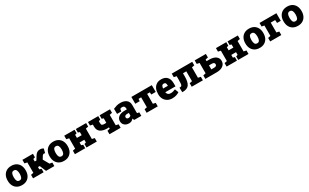

<svg xmlns="http://www.w3.org/2000/svg" viewBox="401 -2639 7640 4751"><g transform="rotate(-30 4221.5 -264.0)"><path d="M287.6 10.3Q206.1 10.3 148.2 -23.7Q90.3 -57.6 59.8 -118.4Q29.3 -179.2 29.3 -259.3V-269Q29.3 -348.1 59.8 -408.7Q90.3 -469.2 147.9 -503.7Q205.6 -538.1 286.6 -538.1Q368.2 -538.1 425.5 -503.9Q482.9 -469.7 513.4 -409.2Q543.9 -348.6 543.9 -269V-259.3Q543.9 -179.7 513.4 -118.9Q482.9 -58.1 425.5 -23.9Q368.2 10.3 287.6 10.3ZM287.6 -120.1Q334.5 -120.1 354 -157.5Q373.5 -194.8 373.5 -259.3V-269Q373.5 -331.5 353.8 -369.4Q334 -407.2 286.6 -407.2Q239.3 -407.2 220 -369.4Q200.7 -331.5 200.7 -269V-259.3Q200.7 -194.3 220 -157.2Q239.3 -120.1 287.6 -120.1Z M602.5 0V-100.1L676.8 -115.7V-412.1L602.5 -427.7V-528.3H903.3V-427.7L847.2 -412.1V-340.8H895L954.6 -439Q984.4 -487.8 1019 -512Q1053.7 -536.1 1105.5 -536.1Q1135.7 -536.1 1159.2 -528.6Q1182.6 -521 1202.1 -509.3L1171.9 -389.6Q1155.3 -396.5 1144.5 -396.5Q1112.3 -396.5 1088.4 -359.9L1041 -280.8L1136.2 -111.8L1210.4 -100.1V0H973.1L897 -181.2H847.2V-115.7L903.3 -100.1V0Z M1487.3 10.3Q1405.8 10.3 1347.9 -23.7Q1290 -57.6 1259.5 -118.4Q1229 -179.2 1229 -259.3V-269Q1229 -348.1 1259.5 -408.7Q1290 -469.2 1347.7 -503.7Q1405.3 -538.1 1486.3 -538.1Q1567.9 -538.1 1625.2 -503.9Q1682.6 -469.7 1713.1 -409.2Q1743.7 -348.6 1743.7 -269V-259.3Q1743.7 -179.7 1713.1 -118.9Q1682.6 -58.1 1625.2 -23.9Q1567.9 10.3 1487.3 10.3ZM1487.3 -120.1Q1534.2 -120.1 1553.7 -157.5Q1573.2 -194.8 1573.2 -259.3V-269Q1573.2 -331.5 1553.5 -369.4Q1533.7 -407.2 1486.3 -407.2Q1439 -407.2 1419.7 -369.4Q1400.4 -331.5 1400.4 -269V-259.3Q1400.4 -194.3 1419.7 -157.2Q1439 -120.1 1487.3 -120.1Z M1797.9 0V-100.1L1871.6 -115.7V-412.1L1797.9 -427.7V-528.3H2092.8V-427.7L2042.5 -412.1V-323.7H2178.2V-412.1L2128.9 -427.7V-528.3H2423.3V-427.7L2349.1 -412.1V-115.7L2423.3 -100.1V0H2128.9V-100.1L2178.2 -115.7V-192.9H2042.5V-115.7L2092.8 -100.1V0Z M2785.2 0V-100.1L2859.4 -115.7V-154.3Q2847.7 -152.3 2834.7 -151.9Q2821.8 -151.4 2811.5 -151.4Q2685.5 -151.4 2617.2 -200.9Q2548.8 -250.5 2548.8 -355.5V-412.6L2475.6 -427.7V-527.8H2769.5V-427.7L2720.2 -412.6V-355.5Q2720.2 -310.1 2740 -296.1Q2759.8 -282.2 2811.5 -282.2Q2835.9 -282.2 2859.4 -285.6V-412.1L2809.1 -427.7V-528.3H3104.5V-427.7L3030.8 -412.1V-115.7L3104.5 -100.1V0Z M3341.8 10.3Q3265.1 10.3 3216.8 -33.2Q3168.5 -76.7 3168.5 -148.9Q3168.5 -223.1 3228.3 -270.5Q3288.1 -317.9 3409.2 -317.9H3464.4V-349.1Q3464.4 -380.9 3446.3 -403.1Q3428.2 -425.3 3389.2 -425.3Q3356.4 -425.3 3332 -409.2L3320.3 -341.8H3199.7L3197.3 -488.8Q3242.2 -508.8 3291.3 -523.4Q3340.3 -538.1 3400.9 -538.1Q3508.8 -538.1 3572.3 -488.5Q3635.7 -439 3635.7 -347.2V-152.3Q3635.7 -141.1 3636 -130.4Q3636.2 -119.6 3638.2 -109.9L3695.3 -100.1V0H3495.1Q3488.8 -8.8 3481.4 -23.4Q3474.1 -38.1 3471.2 -52.7Q3447.3 -22.9 3417.5 -6.3Q3387.7 10.3 3341.8 10.3ZM3394.5 -110.8Q3413.1 -110.8 3431.9 -118.4Q3450.7 -126 3464.4 -141.1V-217.3H3411.1Q3376.5 -217.3 3357.7 -202.1Q3338.9 -187 3338.9 -162.1Q3338.9 -138.2 3354.5 -124.5Q3370.1 -110.8 3394.5 -110.8Z M3847.2 0V-100.1L3920.4 -115.7V-398.4H3846.2L3841.8 -334H3715.8V-528.3H4299.8V-334H4173.3L4168.5 -398.4H4092.3V-115.7L4165.5 -100.1V0Z M4581.5 10.3Q4503.9 10.3 4446 -23.2Q4388.2 -56.6 4356.2 -114.7Q4324.2 -172.9 4324.2 -246.1V-264.2Q4324.2 -344.7 4352.5 -406.7Q4380.9 -468.8 4435.5 -503.7Q4490.2 -538.6 4569.8 -538.1Q4677.2 -538.1 4734.9 -476.3Q4792.5 -414.6 4792.5 -297.9V-209.5H4502L4501.5 -206.1Q4506.8 -168.9 4533.7 -144.5Q4560.5 -120.1 4610.8 -120.1Q4674.3 -120.1 4743.7 -151.9L4782.7 -48.3Q4747.1 -22.9 4695.8 -6.3Q4644.5 10.3 4581.5 10.3ZM4502 -315.4H4636.2V-328.1Q4636.2 -370.6 4623 -392.3Q4609.9 -414.1 4573.7 -414.1Q4534.7 -414.1 4519.3 -387Q4503.9 -359.9 4500 -317.9Z M4865.7 0 4861.8 -131.3 4874.5 -131.8Q4905.8 -131.8 4920.4 -145.8Q4935.1 -159.7 4939.5 -196.8Q4943.8 -233.9 4943.8 -303.7V-412.1L4869.6 -427.7V-528.3H5454.6V-427.7L5380.4 -412.1V-115.7L5454.6 -100.1V0H5135.7V-100.1L5210 -115.7V-397H5115.2V-303.7Q5115.2 -147.5 5063 -73.7Q5010.7 0 4885.3 0Z M5850.1 -364.7Q5965.8 -364.7 6032 -316.4Q6098.1 -268.1 6098.1 -185.5Q6098.1 -100.1 6031.7 -50Q5965.3 0 5850.1 0H5524.9V-100.1L5599.1 -115.7V-412.1L5524.9 -427.7V-528.3H5844.7V-427.7L5770.5 -412.1V-364.7ZM5850.1 -129.9Q5888.7 -129.9 5908.2 -144.8Q5927.7 -159.7 5927.7 -186Q5927.7 -244.6 5850.1 -244.6H5770.5V-129.9Z M6132.8 0V-100.1L6206.5 -115.7V-412.1L6132.8 -427.7V-528.3H6427.7V-427.7L6377.4 -412.1V-323.7H6513.2V-412.1L6463.9 -427.7V-528.3H6758.3V-427.7L6684.1 -412.1V-115.7L6758.3 -100.1V0H6463.9V-100.1L6513.2 -115.7V-192.9H6377.4V-115.7L6427.7 -100.1V0Z M7079.1 10.3Q6997.6 10.3 6939.7 -23.7Q6881.8 -57.6 6851.3 -118.4Q6820.8 -179.2 6820.8 -259.3V-269Q6820.8 -348.1 6851.3 -408.7Q6881.8 -469.2 6939.5 -503.7Q6997.1 -538.1 7078.1 -538.1Q7159.7 -538.1 7217 -503.9Q7274.4 -469.7 7304.9 -409.2Q7335.4 -348.6 7335.4 -269V-259.3Q7335.4 -179.7 7304.9 -118.9Q7274.4 -58.1 7217 -23.9Q7159.7 10.3 7079.1 10.3ZM7079.1 -120.1Q7126 -120.1 7145.5 -157.5Q7165 -194.8 7165 -259.3V-269Q7165 -331.5 7145.3 -369.4Q7125.5 -407.2 7078.1 -407.2Q7030.8 -407.2 7011.5 -369.4Q6992.2 -331.5 6992.2 -269V-259.3Q6992.2 -194.3 7011.5 -157.2Q7030.8 -120.1 7079.1 -120.1Z M7377.4 0V-100.1L7450.7 -115.7V-412.1L7377.4 -427.7V-528.3H7859.9V-311.5H7753.9L7748.5 -397H7622.1V-115.7L7695.3 -100.1V0Z M8170.4 10.3Q8088.9 10.3 8031 -23.7Q7973.1 -57.6 7942.6 -118.4Q7912.1 -179.2 7912.1 -259.3V-269Q7912.1 -348.1 7942.6 -408.7Q7973.1 -469.2 8030.8 -503.7Q8088.4 -538.1 8169.4 -538.1Q8251 -538.1 8308.3 -503.9Q8365.7 -469.7 8396.2 -409.2Q8426.8 -348.6 8426.8 -269V-259.3Q8426.8 -179.7 8396.2 -118.9Q8365.7 -58.1 8308.3 -23.9Q8251 10.3 8170.4 10.3ZM8170.4 -120.1Q8217.3 -120.1 8236.8 -157.5Q8256.3 -194.8 8256.3 -259.3V-269Q8256.3 -331.5 8236.6 -369.4Q8216.8 -407.2 8169.4 -407.2Q8122.1 -407.2 8102.8 -369.4Q8083.5 -331.5 8083.5 -269V-259.3Q8083.5 -194.3 8102.8 -157.2Q8122.1 -120.1 8170.4 -120.1Z"/></g></svg>

Font: Roboto Slab Black
Style: Regular
Weight: 900
Designer: Google
Version: Version 2.000; ttfautohint (v1.8.1.43-b0c9)